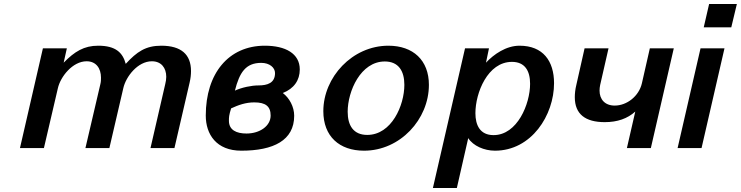

<svg xmlns="http://www.w3.org/2000/svg" viewBox="-20 -742 3712 962"><path d="M80 0H200L270 -300C283 -358 344 -435 414 -435C462 -435 486 -399 486 -353C486 -343 486 -333 483 -321L408 0H528L598 -301C611 -358 670 -435 741 -435C788 -435 813 -402 813 -357C813 -346 811 -333 808 -321L734 0H854L930 -328C935 -349 937 -368 937 -386C937 -469 888 -513 788 -513C710 -513 666 -483 610 -422C595 -478 560 -513 472 -513C401 -513 354 -484 299 -428L315 -500H195Z M1011 -163C1011 -69 1064 13 1189 13C1351 13 1454 -39 1454 -162C1454 -207 1430 -251 1397 -276C1453 -298 1482 -340 1482 -394C1482 -474 1410 -513 1307 -513C1125 -513 1011 -374 1011 -163ZM1157 -288C1180 -379 1211 -427 1289 -427C1331 -427 1358 -403 1358 -376C1358 -326 1320 -314 1275 -314C1240 -314 1192 -304 1157 -288ZM1127 -137C1127 -154 1127 -164 1138 -199C1175 -216 1211 -229 1254 -229C1311 -229 1336 -209 1336 -163C1336 -111 1282 -73 1215 -73C1165 -73 1127 -90 1127 -137Z M1600 -185C1600 -59 1680 13 1804 13C1985 13 2129 -144 2129 -317C2129 -440 2050 -513 1926 -513C1745 -513 1600 -355 1600 -185ZM1722 -182C1722 -285 1787 -434 1908 -434C1977 -434 2006 -386 2006 -317C2006 -214 1942 -66 1820 -66C1751 -66 1722 -113 1722 -182Z M2149 200H2269L2326 -50C2351 -11 2406 13 2460 13C2643 13 2756 -165 2756 -325C2756 -436 2701 -513 2583 -513C2516 -513 2454 -470 2415 -428L2430 -500H2310ZM2362 -175C2362 -276 2423 -432 2545 -432C2610 -432 2636 -387 2636 -322C2636 -221 2572 -65 2453 -65C2385 -65 2362 -115 2362 -175Z M2868 -318C2862 -294 2860 -272 2860 -255C2860 -170 2913 -130 3010 -130C3074 -130 3124 -148 3163 -183L3121 0H3241L3356 -500H3236L3196 -324C3181 -260 3121 -213 3060 -213C3010 -213 2984 -245 2984 -288C2984 -297 2985 -306 2987 -316L3029 -500H2909Z M3644 -605 3672 -722H3533L3506 -605ZM3495 0 3610 -500H3490L3375 0Z"/></svg>

Font: Perun SemiBold Italic
Style: Regular
Weight: 400
Italic angle: -12°
Foundry: Copyright (c) Stefan Peev, Context Ltd, 2016
Version: Version 1.026